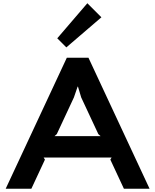

<svg xmlns="http://www.w3.org/2000/svg" viewBox="-20 -1167 960 1187"><path d="M316.9 -325.2H602.1L587.9 -337.9L481.9 -564.9L461.9 -631.8H460L437 -564.9L331.1 -337.9ZM526.9 -810.1 904.8 0H746.1L662.1 -180.2L669.9 -192.9H250L257.8 -180.2L173.8 0H15.1L393.1 -810.1ZM520 -1147 606.9 -1060.1 390.1 -874 334 -930.2Z"/></svg>

Font: Sinkin Sans 600 SemiBold
Style: Regular
Weight: 600
Designer: Keith Bates
Foundry: K-Type
Version: Sinkin Sans (version 1.0)  by Keith Bates   •   © 2014   www